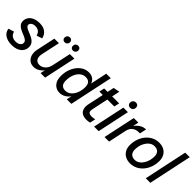

<svg xmlns="http://www.w3.org/2000/svg" viewBox="193 -1849 2983 2983"><g transform="rotate(45 1685.0 -357.5)"><path d="M191 10Q108 10 51 -26.5Q-6 -63 -17 -134L77 -164Q90 -114 123.5 -92.5Q157 -71 202 -71Q250 -71 279 -92.5Q308 -114 308 -145Q308 -171 290 -188Q272 -205 243.5 -218Q215 -231 182.5 -244Q150 -257 121.5 -274Q93 -291 75 -316.5Q57 -342 57 -380Q57 -424 81 -460.5Q105 -497 152.5 -518.5Q200 -540 271 -540Q346 -540 395.5 -504Q445 -468 461 -399L369 -368Q356 -417 325.5 -438Q295 -459 254 -459Q207 -459 182.5 -439.5Q158 -420 158 -397Q158 -374 176.5 -358.5Q195 -343 224 -331Q253 -319 285 -306Q317 -293 346 -274.5Q375 -256 393.5 -228Q412 -200 412 -157Q412 -113 388 -74.5Q364 -36 315 -13Q266 10 191 10Z M678 10Q605 10 564.5 -38Q524 -86 524 -161Q524 -175 526 -190.5Q528 -206 530 -217L597 -530H697L631 -221Q629 -210 627.5 -199.5Q626 -189 626 -179Q626 -129 651 -102.5Q676 -76 721 -76Q771 -76 813.5 -113.5Q856 -151 871 -221L937 -530H1037L924 0H824L861 -172L904 -221Q889 -150 855 -98Q821 -46 775 -18Q729 10 678 10ZM930 -602Q908 -602 893.5 -616.5Q879 -631 879 -653Q879 -681 896 -698Q913 -715 939 -715Q962 -715 976.5 -700.5Q991 -686 991 -662Q991 -636 973.5 -619Q956 -602 930 -602ZM748 -602Q726 -602 711.5 -616.5Q697 -631 697 -653Q697 -681 714 -698Q731 -715 757 -715Q780 -715 794.5 -700.5Q809 -686 809 -662Q809 -636 791.5 -619Q774 -602 748 -602Z M1247 10Q1174 10 1126 -42.5Q1078 -95 1078 -188Q1078 -265 1099.5 -329Q1121 -393 1158.5 -440.5Q1196 -488 1245 -514Q1294 -540 1350 -540Q1417 -540 1459.5 -498.5Q1502 -457 1502 -380L1475 -221Q1452 -111 1389.5 -50.5Q1327 10 1247 10ZM1287 -77Q1341 -77 1382 -112.5Q1423 -148 1446.5 -207Q1470 -266 1470 -335Q1470 -397 1442.5 -425Q1415 -453 1366 -453Q1312 -453 1271 -419.5Q1230 -386 1206.5 -327.5Q1183 -269 1183 -195Q1183 -134 1210.5 -105.5Q1238 -77 1287 -77ZM1400 0 1426 -122 1472 -265 1487 -407 1552 -715H1652L1500 0Z M1841 10Q1785 10 1750.5 -8.5Q1716 -27 1701 -58Q1686 -89 1686 -125Q1686 -136 1687.5 -151.5Q1689 -167 1692 -180L1790 -640L1894 -660L1790 -168Q1787 -152 1787 -139Q1787 -109 1805.5 -96Q1824 -83 1858 -83Q1878 -83 1896 -86Q1914 -89 1932 -93L1912 0Q1894 5 1876 7.5Q1858 10 1841 10ZM1673 -443 1692 -530H2020L2001 -443Z M2188 -602Q2163 -602 2147 -617.5Q2131 -633 2131 -658Q2131 -688 2149.5 -706.5Q2168 -725 2196 -725Q2222 -725 2237.5 -709.5Q2253 -694 2253 -668Q2253 -639 2235 -620.5Q2217 -602 2188 -602ZM2000 0 2113 -530H2213L2100 0Z M2229 0 2342 -530H2442L2329 0ZM2357 -279Q2374 -359 2410.5 -417.5Q2447 -476 2496.5 -508Q2546 -540 2602 -540L2578 -429H2551Q2492 -429 2449.5 -397Q2407 -365 2391 -292Z M2798 10Q2736 10 2690 -15Q2644 -40 2619.5 -85.5Q2595 -131 2595 -190Q2595 -263 2617.5 -326.5Q2640 -390 2680.5 -438Q2721 -486 2775.5 -513Q2830 -540 2893 -540Q2956 -540 3001.5 -515Q3047 -490 3071.5 -445Q3096 -400 3096 -340Q3096 -267 3073.5 -203.5Q3051 -140 3010.5 -92Q2970 -44 2915.5 -17Q2861 10 2798 10ZM2811 -80Q2861 -80 2902 -115Q2943 -150 2967.5 -208Q2992 -266 2992 -335Q2992 -391 2963 -420.5Q2934 -450 2880 -450Q2830 -450 2789 -415Q2748 -380 2723.5 -322.5Q2699 -265 2699 -195Q2699 -140 2728 -110Q2757 -80 2811 -80Z M3135 0 3287 -715H3387L3235 0Z"/></g></svg>

Font: Radio Canada Big
Style: Italic
Weight: 400
Italic angle: -12°
Designer: Étienne Aubert Bonn
Foundry: Coppers and Brasses
Version: Version 1.001